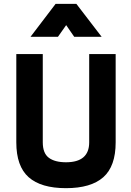

<svg xmlns="http://www.w3.org/2000/svg" viewBox="-20 -972 682 1001"><path d="M203 -230Q203 -173 234.5 -149.5Q266 -126 324 -126Q445 -126 445 -230V-690H583V-230Q583 -105 518.5 -48Q454 9 324 9Q194 9 129.5 -48Q65 -105 65 -230V-690H203ZM139 -780 270 -952H378L510 -780H367L325 -841L282 -780Z"/></svg>

Font: TypoPRO Titillium Text
Style: 999 wt
Weight: 900
Designer: Accademia di Belle Arti di Urbino and others
Foundry: Accademia di Belle Arti di Urbino and others.
Version: Version 25.000